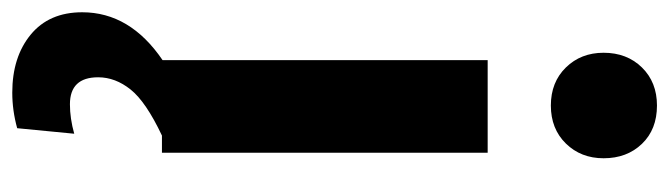

<svg xmlns="http://www.w3.org/2000/svg" viewBox="-442 -438 1091 313"><g transform="rotate(90 103.5 -281.5)"><path d="M33 -720Q33 -758 57 -782.5Q81 -807 119 -807Q158 -807 181.5 -782.5Q205 -758 205 -720Q205 -683 181 -658.5Q157 -634 119 -634Q81 -634 57 -658.5Q33 -683 33 -720ZM45 -531H196V0H168Q113 26 93 51Q73 76 73 104Q73 150 117 150Q140 150 165 143L156 236Q127 244 98 244Q40 244 3.5 214Q-33 184 -33 130Q-33 52 45 -1Z"/></g></svg>

Font: Fira Sans Extra Condensed
Style: Bold
Weight: 700
Width: 1
Designer: Carrois Corporate & Edenspiekermann AG
Foundry: Carrois Corporate GbR & Edenspiekermann AG
Version: Version 4.203